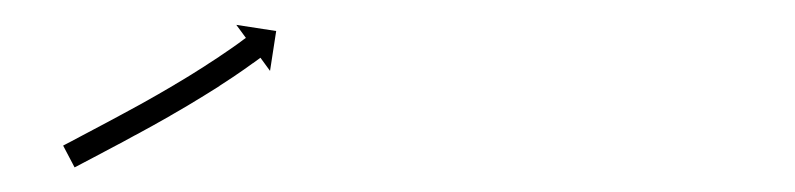

<svg xmlns="http://www.w3.org/2000/svg" viewBox="-20 -427 646 156"><path d="M33 -309.6C32.5 -309.3 31.9 -309 31.3 -308.7L40.6 -291C41.2 -291.3 41.8 -291.6 42.4 -291.9C44 -292.8 45.7 -293.7 47.3 -294.5C49.9 -295.9 52.5 -297.2 55.1 -298.6C58.4 -300.4 61.7 -302.1 65.1 -303.9C69 -306 72.9 -308 76.8 -310.1L76.9 -310.1L76.9 -310.1C81.2 -312.5 85.6 -314.8 89.9 -317.2L90 -317.2L90 -317.2C94.6 -319.7 99.3 -322.3 103.9 -324.8L103.9 -324.8L103.9 -324.8C108.7 -327.5 113.4 -330.2 118.1 -332.8C118.1 -332.8 118.1 -332.9 118.2 -332.9C118.2 -332.9 118.2 -332.9 118.2 -332.9C122.9 -335.6 127.6 -338.3 132.3 -341.1C132.3 -341.1 132.3 -341.1 132.3 -341.1C132.3 -341.1 132.3 -341.1 132.3 -341.1C136.8 -343.8 141.3 -346.5 145.8 -349.3C145.8 -349.3 145.8 -349.3 145.8 -349.3C145.8 -349.3 145.8 -349.3 145.8 -349.3C150 -351.9 154.1 -354.5 158.3 -357.1C158.3 -357.1 158.3 -357.2 158.3 -357.2C158.3 -357.2 158.3 -357.2 158.3 -357.2C162 -359.6 165.6 -362 169.3 -364.4C169.3 -364.4 169.3 -364.4 169.3 -364.4C169.3 -364.4 169.3 -364.4 169.3 -364.4C172.4 -366.5 175.5 -368.6 178.5 -370.7C178.5 -370.7 178.5 -370.7 178.5 -370.7C178.5 -370.7 178.5 -370.7 178.5 -370.7C180.9 -372.4 183.2 -374 185.5 -375.7L185.5 -375.7L185.6 -375.7C187.1 -376.8 188.5 -377.8 190 -378.9L190 -378.9L190 -378.9C190.6 -379.3 191.1 -379.7 191.6 -380.1L199.4 -369.4L204.4 -401.8L172 -406.8L179.8 -396.2C179.3 -395.8 178.7 -395.4 178.2 -395.1L178.2 -395.1L178.2 -395.1C176.8 -394 175.3 -393 173.9 -391.9L173.9 -391.9L173.9 -391.9C171.6 -390.3 169.4 -388.7 167.1 -387.1C167.1 -387.1 167.1 -387.1 167.1 -387.1C167.1 -387.1 167.1 -387.1 167.1 -387.1C164.1 -385.1 161.1 -383 158.1 -381C158.1 -381 158.2 -381 158.2 -381C158.2 -381 158.2 -381 158.2 -381C154.6 -378.7 151 -376.3 147.4 -374C147.4 -374 147.4 -374 147.4 -374C147.5 -374 147.5 -374 147.5 -374C143.4 -371.4 139.3 -368.8 135.3 -366.3C135.3 -366.3 135.3 -366.3 135.3 -366.3C135.3 -366.3 135.3 -366.3 135.3 -366.3C130.9 -363.6 126.5 -360.9 122 -358.3C122 -358.3 122.1 -358.3 122.1 -358.3C122.1 -358.3 122.1 -358.3 122.1 -358.3C117.5 -355.6 112.8 -352.9 108.2 -350.2C108.2 -350.2 108.2 -350.2 108.2 -350.2C108.2 -350.2 108.2 -350.2 108.2 -350.2C103.6 -347.6 98.9 -344.9 94.2 -342.3L94.2 -342.3L94.2 -342.3C89.6 -339.8 85 -337.3 80.4 -334.8L80.4 -334.8L80.4 -334.8C76.1 -332.4 71.8 -330.1 67.4 -327.8L67.4 -327.8L67.4 -327.8C63.5 -325.7 59.6 -323.6 55.7 -321.6C52.4 -319.8 49.1 -318.1 45.7 -316.3C43.2 -314.9 40.6 -313.6 38 -312.2C36.4 -311.4 34.7 -310.5 33 -309.6Z"/></svg>

Font: FRB American Cursive Just Arrows
Style: Bold Italic
Weight: 700
Italic angle: -25°
Version: Version 2.0;Modular Font Editor K font №1